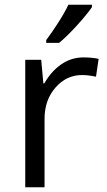

<svg xmlns="http://www.w3.org/2000/svg" viewBox="-20 -786 448 806"><path d="M330 -545Q366 -545 394 -539L383 -464Q350 -471 324 -471Q259 -471 213 -418.5Q167 -366 167 -287V0H86V-535H153L162 -436H166Q196 -488 238 -516.5Q280 -545 330 -545ZM174 -618Q197 -648 224.5 -691Q252 -734 267 -766H366V-756Q344 -724 301.5 -677.5Q259 -631 228 -606H174Z"/></svg>

Font: Stephens Clock
Style: Regular
Weight: 400
Designer: Peter Wiegel (catfonts.de) with slight modifications by DT1.org
Version: Version 0.9.1